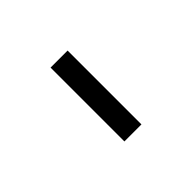

<svg xmlns="http://www.w3.org/2000/svg" viewBox="29 -939 478 478"><g transform="rotate(45 268.0 -700.0)"><path d="M138 -730H398V-670H138Z"/></g></svg>

Font: Evergrow Sans 
Style: Regular
Weight: 400
Foundry: 10Web
Version: Version 1.000